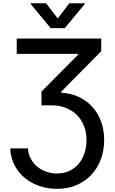

<svg xmlns="http://www.w3.org/2000/svg" viewBox="-20 -969 723 1204"><path d="M44 -38.4H155.5Q157.7 -2.5 173.3 26.6Q188.9 55.8 213.6 76.2Q238.3 96.6 270.2 107.8Q302.2 119 337.4 119Q380 119 414.2 103Q448.5 87 472.5 58.9Q496.4 30.9 509.4 -7.5Q522.4 -45.8 522.4 -90.2Q522.4 -140.6 506 -180.9Q489.7 -221.2 460.4 -249.6Q431.1 -278.1 390.8 -293.3Q350.5 -308.6 302.2 -308.6H240.1V-394.9L469.5 -625.7V-631.4H84.9V-727.3H614.7V-647.7L364.3 -394.5V-387.4Q425.8 -384.2 475.3 -360.6Q524.9 -337 560 -297.8Q595.2 -258.5 614.2 -206Q633.2 -153.4 633.2 -92Q633.2 -24.9 611.9 31.4Q590.6 87.7 551.7 128.6Q512.8 169.4 458.3 192.3Q403.8 215.2 337 215.2Q280.9 215.2 229.2 198Q177.6 180.8 137.3 148.3Q96.9 115.8 71.9 68.5Q46.9 21.3 44 -38.4ZM172.9 -943.2V-948.5H268.8L342 -853.3L414.8 -948.5H511V-943.2L386 -792.6H297.6Z"/></svg>

Font: Inter P Medium
Style: Regular
Weight: 500
Designer: Rasmus Andersson
Foundry: rsms
Version: Version 3.018;git-588b23468